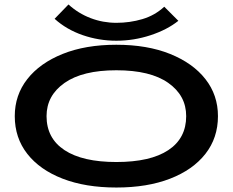

<svg xmlns="http://www.w3.org/2000/svg" viewBox="-20 -827 1040 858"><path d="M500 11Q362 11 260 -28.5Q158 -68 102 -139.5Q46 -211 46 -308Q46 -402 102 -473.5Q158 -545 260 -586Q362 -627 500 -627Q638 -627 740 -586Q842 -545 898 -473.5Q954 -402 954 -308Q954 -211 898 -139.5Q842 -68 740 -28.5Q638 11 500 11ZM500 -103Q652 -103 732 -156Q812 -209 812 -308Q812 -400 732 -456.5Q652 -513 500 -513Q349 -513 268.5 -456.5Q188 -400 188 -308Q188 -209 268.5 -156Q349 -103 500 -103ZM714 -797 777 -734Q727 -694 652.5 -669.5Q578 -645 500 -645Q422 -645 349.5 -670Q277 -695 224 -743L286 -807Q330 -767 385 -746Q440 -725 500 -725Q560 -725 616 -741.5Q672 -758 714 -797Z"/></svg>

Font: Inconsolata UltraExpanded ExtraBold
Style: Regular
Weight: 800
Width: 9
Monospace: yes
Designer: Raph Levien, Cyreal, Brenton Simpson
Foundry: Raph Levien, Cyreal, Google
Version: Version 3.001; ttfautohint (v1.8.2.53-6de2)